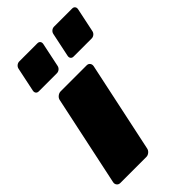

<svg xmlns="http://www.w3.org/2000/svg" viewBox="-241 -849 933 933"><g transform="rotate(-45 225.5 -382.5)"><path d="M10 0Q-1 0 -7.5 -8Q-14 -16 -12 -27L87 -493Q89 -504 99 -512Q109 -520 120 -520H299Q310 -520 316 -512Q322 -504 320 -493L221 -27Q219 -16 209.5 -8Q200 0 189 0ZM284 -595Q274 -595 269 -601.5Q264 -608 266 -618L292 -742Q294 -752 302 -758.5Q310 -765 320 -765H444Q454 -765 459 -758.5Q464 -752 462 -742L436 -618Q434 -608 426 -601.5Q418 -595 408 -595ZM45 -595Q35 -595 30 -601.5Q25 -608 27 -618L53 -742Q55 -752 63 -758.5Q71 -765 81 -765H205Q215 -765 220 -758.5Q225 -752 223 -742L197 -618Q195 -608 187 -601.5Q179 -595 169 -595Z"/></g></svg>

Font: Rubik Black
Style: Italic
Weight: 900
Italic angle: -12°
Designer: Hubert and Fischer
Foundry: Hubert and Fischer
Version: Version 2.300;gftools[0.9.30]